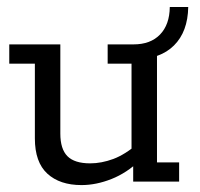

<svg xmlns="http://www.w3.org/2000/svg" viewBox="-20 -525 577 555"><path d="M215.6 10Q152.9 10 116.9 -23Q80.8 -56.1 80.8 -124.9V-341H6.8V-396.7H154.4V-138.9Q154.4 -94.2 174.9 -73.5Q195.5 -52.8 240.7 -52.8Q273.2 -52.8 307.6 -65.5Q341.9 -78.3 379.9 -111L360.2 -82.2V-341H291.2V-396.7H433.8V-55.6H497.8V0H365V-57.5L384.3 -61.3Q346.7 -25.2 302.4 -7.6Q258 10 215.6 10ZM355.2 -354V-396.7H366.1Q415.1 -396.7 442.6 -425.2Q470.2 -453.7 470.8 -504.7H524.1Q522.9 -433.3 482.9 -393.6Q443 -354 372.3 -354Z"/></svg>

Font: Rokkitt SemiBold
Style: Regular
Weight: 600
Designer: Vernon Adams
Foundry: Vernon Adams
Version: Version 3.103